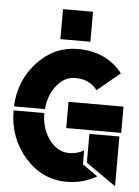

<svg xmlns="http://www.w3.org/2000/svg" viewBox="-51 -721 554 765"><g transform="rotate(5 226.5 -338.5)"><path d="M170 -561V-681H290V-561ZM318 -80V-195H438V4ZM444 -210H224V-315H444ZM331 -371Q300 -412 243 -412Q200 -412 169 -373.5Q138 -335 133 -278H9Q14 -383 81.5 -455.5Q149 -528 243 -528Q358 -528 422 -446ZM132 -262Q132 -200 164.5 -156Q197 -112 243 -112Q278 -112 303 -128V-72L364 -29Q310 3 243 3Q146 3 77.5 -74.5Q9 -152 9 -262Z"/></g></svg>

Font: BroshK
Style: Medium
Weight: 500
Designer: gluk
Foundry: gluk
Version: Version 0.60